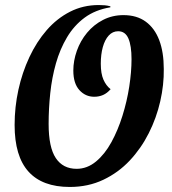

<svg xmlns="http://www.w3.org/2000/svg" viewBox="-20 -720 684 762"><path d="M257 22Q148 22 93 -39Q38 -100 38 -224Q38 -295 53 -363.5Q68 -432 96.5 -493Q125 -554 165.5 -600.5Q206 -647 258 -673.5Q310 -700 372 -700Q385 -700 396 -699Q407 -698 418 -695V-691Q358 -681 316 -650Q274 -619 246 -572Q218 -525 202 -468.5Q186 -412 179.5 -350.5Q173 -289 173 -228Q173 -135 201.5 -92.5Q230 -50 284 -50Q326 -50 361 -79Q396 -108 422 -155.5Q448 -203 466 -260.5Q484 -318 493 -376.5Q502 -435 502 -485Q502 -539 489.5 -567.5Q477 -596 449 -596Q427 -596 411.5 -579Q396 -562 388 -533Q380 -504 380 -467Q380 -428 390.5 -404Q401 -380 419 -366Q405 -350 389 -343Q373 -336 354 -336Q319 -336 295 -362.5Q271 -389 271 -440Q271 -479 285 -518.5Q299 -558 325.5 -590Q352 -622 389 -641Q426 -660 470 -660Q523 -660 558.5 -634Q594 -608 612 -560.5Q630 -513 630 -446Q631 -384 616 -318Q601 -252 570.5 -191.5Q540 -131 495 -83Q450 -35 390 -6.5Q330 22 257 22Z"/></svg>

Font: Sansita Swashed Light Medium
Style: Regular
Weight: 500
Version: Version 1.003